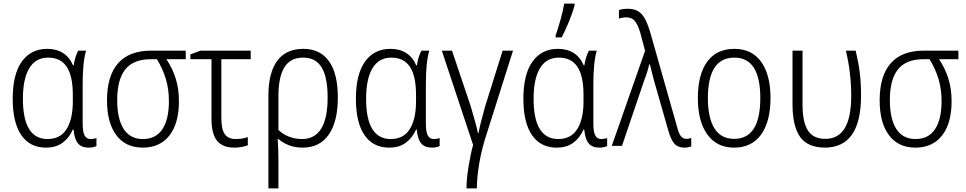

<svg xmlns="http://www.w3.org/2000/svg" viewBox="-20 -815 5397 1073"><path d="M51 -263Q51 -400 102 -471Q153 -542 244 -542Q296 -542 332.5 -518.5Q369 -495 388 -450H392Q398 -495 417 -532H461Q442 -467 442 -348V-123Q442 -77 453 -57.5Q464 -38 486 -38Q506 -38 519 -44V1Q503 10 475 10Q436 10 416 -13.5Q396 -37 391 -91H387Q367 -45 330 -17.5Q293 10 237 10Q147 10 99 -60Q51 -130 51 -263ZM387 -249V-284Q387 -390 353 -441.5Q319 -493 249 -493Q179 -493 143.5 -433.5Q108 -374 108 -263Q108 -38 246 -38Q317 -38 352 -93.5Q387 -149 387 -249Z M778 10Q682 10 630 -59.5Q578 -129 578 -254Q578 -391 640 -461.5Q702 -532 825 -532H1018V-484H910Q944 -433 962 -376Q980 -319 980 -249Q980 -126 927 -58Q874 10 778 10ZM779 -38Q851 -38 887.5 -93Q924 -148 924 -250Q924 -316 907 -373Q890 -430 857 -484H823Q725 -484 680 -427Q635 -370 635 -255Q635 -151 671 -94.5Q707 -38 779 -38Z M1381 -484H1217V-155Q1217 -93 1236 -65.5Q1255 -38 1298 -38Q1335 -38 1365 -49V-3Q1353 2 1331.5 6Q1310 10 1289 10Q1224 10 1193 -28.5Q1162 -67 1162 -149V-484H1044V-511L1101 -532H1381Z M1671 10Q1630 10 1595.5 -3Q1561 -16 1536 -38H1532Q1536 17 1536 85V238H1480V-280Q1480 -409 1529.5 -475.5Q1579 -542 1675 -542Q1769 -542 1818.5 -473Q1868 -404 1868 -270Q1868 -136 1817.5 -63Q1767 10 1671 10ZM1536 -278V-89Q1560 -65 1594.5 -51.5Q1629 -38 1667 -38Q1811 -38 1811 -270Q1811 -382 1778 -437.5Q1745 -493 1674 -493Q1603 -493 1569.5 -439Q1536 -385 1536 -278Z M1969 -263Q1969 -400 2020 -471Q2071 -542 2162 -542Q2214 -542 2250.5 -518.5Q2287 -495 2306 -450H2310Q2316 -495 2335 -532H2379Q2360 -467 2360 -348V-123Q2360 -77 2371 -57.5Q2382 -38 2404 -38Q2424 -38 2437 -44V1Q2421 10 2393 10Q2354 10 2334 -13.5Q2314 -37 2309 -91H2305Q2285 -45 2248 -17.5Q2211 10 2155 10Q2065 10 2017 -60Q1969 -130 1969 -263ZM2305 -249V-284Q2305 -390 2271 -441.5Q2237 -493 2167 -493Q2097 -493 2061.5 -433.5Q2026 -374 2026 -263Q2026 -38 2164 -38Q2235 -38 2270 -93.5Q2305 -149 2305 -249Z M2690 -36Q2669 33 2657 106Q2645 179 2645 238H2587Q2587 188 2598 118.5Q2609 49 2624 -5L2449 -532H2506L2610 -223Q2643 -113 2651 -71H2654Q2664 -125 2692 -223L2789 -532H2847Z M2905 -263Q2905 -400 2956 -471Q3007 -542 3098 -542Q3150 -542 3186.5 -518.5Q3223 -495 3242 -450H3246Q3252 -495 3271 -532H3315Q3296 -467 3296 -348V-123Q3296 -77 3307 -57.5Q3318 -38 3340 -38Q3360 -38 3373 -44V1Q3357 10 3329 10Q3290 10 3270 -13.5Q3250 -37 3245 -91H3241Q3221 -45 3184 -17.5Q3147 10 3091 10Q3001 10 2953 -60Q2905 -130 2905 -263ZM3241 -249V-284Q3241 -390 3207 -441.5Q3173 -493 3103 -493Q3033 -493 2997.5 -433.5Q2962 -374 2962 -263Q2962 -38 3100 -38Q3171 -38 3206 -93.5Q3241 -149 3241 -249ZM3085 -617Q3097 -649 3112.5 -705Q3128 -761 3133 -795H3191V-784Q3181 -747 3160.5 -696.5Q3140 -646 3119 -606H3085Z M3585 -531 3558 -633Q3544 -678 3527.5 -698Q3511 -718 3480 -718Q3458 -718 3439 -711V-759Q3462 -766 3488 -766Q3537 -766 3564.5 -737.5Q3592 -709 3613 -637L3765 -102Q3774 -67 3786 -53Q3798 -39 3816 -39Q3828 -39 3843 -44V3Q3826 10 3805 10Q3769 10 3749 -12Q3729 -34 3715 -85L3640 -347Q3631 -382 3629 -387Q3614 -444 3612 -455H3608Q3599 -414 3582 -371L3456 0H3399Z M4082 10Q3986 10 3933 -63.5Q3880 -137 3880 -267Q3880 -399 3932.5 -470.5Q3985 -542 4084 -542Q4182 -542 4234 -469.5Q4286 -397 4286 -267Q4286 -136 4233.5 -63Q4181 10 4082 10ZM4083 -39Q4229 -39 4229 -267Q4229 -493 4084 -493Q4009 -493 3972.5 -435.5Q3936 -378 3936 -267Q3936 -157 3972.5 -98Q4009 -39 4083 -39Z M4409 -228V-532H4465V-230Q4465 -133 4495 -86Q4525 -39 4592 -39Q4665 -39 4701 -99Q4737 -159 4737 -280Q4737 -411 4707 -532H4762Q4778 -464 4785 -407.5Q4792 -351 4792 -281Q4792 10 4589 10Q4494 9 4452 -49Q4410 -107 4409 -228Z M5096 10Q5000 10 4948 -59.5Q4896 -129 4896 -254Q4896 -391 4958 -461.5Q5020 -532 5143 -532H5336V-484H5228Q5262 -433 5280 -376Q5298 -319 5298 -249Q5298 -126 5245 -58Q5192 10 5096 10ZM5097 -38Q5169 -38 5205.5 -93Q5242 -148 5242 -250Q5242 -316 5225 -373Q5208 -430 5175 -484H5141Q5043 -484 4998 -427Q4953 -370 4953 -255Q4953 -151 4989 -94.5Q5025 -38 5097 -38Z"/></svg>

Font: Noto Sans UI NarrowLight
Style: Regular
Weight: 300
Width: 4
Designer: Monotype Design Team
Foundry: Monotype Imaging Inc.
Version: Version 1.001